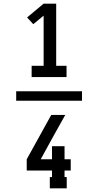

<svg xmlns="http://www.w3.org/2000/svg" viewBox="-20 -868 540 1056"><path d="M154 -444V-506H220V-782L163 -735L129 -772L220 -848H289V-506H346V-444ZM69 -314V-366H431V-314ZM254 168V106H266V70H127V8L262 -236H339L277 -125L204 8H266V-64H335V8H369V70H335V106H347V168Z"/></svg>

Font: Iosevka Gothic
Style: Regular
Weight: 400
Monospace: yes
Designer: Belleve Invis
Foundry: Belleve Invis
Version: Version 15.5.1; ttfautohint (v1.8.4)